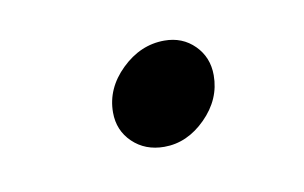

<svg xmlns="http://www.w3.org/2000/svg" viewBox="-30 -400 299 189"><g transform="rotate(-10 119.0 -305.5)"><path d="M79 -296Q79 -320 98 -338.5Q117 -357 141 -357Q159 -357 171 -345Q183 -333 183 -315Q183 -291 164.5 -272.5Q146 -254 123 -254Q104 -254 91.5 -266Q79 -278 79 -296Z"/></g></svg>

Font: KoHo Light
Style: Italic
Weight: 300
Italic angle: -10°
Version: Version 1.000; ttfautohint (v1.6)